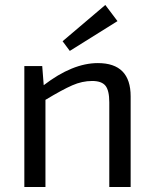

<svg xmlns="http://www.w3.org/2000/svg" viewBox="-20 -753 621 773"><path d="M261 -548 232 -587 404 -733 453 -668ZM374 -499Q506 -499 506 -365V0H420V-341Q420 -389 404.5 -408Q389 -427 351 -427Q311 -427 271 -409.5Q231 -392 163 -351V0H78V-487H150L156 -410Q272 -499 374 -499Z"/></svg>

Font: Exo 2
Style: Regular
Weight: 400
Designer: Natanael Gama
Version: Version 1.001;PS 001.001;hotconv 1.0.70;makeotf.lib2.5.58329